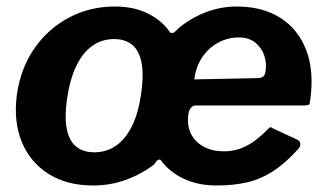

<svg xmlns="http://www.w3.org/2000/svg" viewBox="-20 -560 1003 590"><path d="M266 10Q185 10 128.5 -26Q72 -62 46.5 -125Q21 -188 32 -270Q44 -352 86.5 -412.5Q129 -473 193 -506.5Q257 -540 333 -540Q391 -540 434.5 -518.5Q478 -497 503 -460Q511 -457 516 -461Q521 -465 527 -472Q565 -504 611.5 -522Q658 -540 707 -540Q786 -540 841 -505.5Q896 -471 921 -406Q946 -341 933 -250Q932 -242 930.5 -239.5Q929 -237 916 -236H581Q574 -236 567.5 -229.5Q561 -223 559 -210Q554 -174 567 -148.5Q580 -123 606.5 -109Q633 -95 668 -95Q706 -95 739 -112.5Q772 -130 808 -168Q813 -170 815.5 -167.5Q818 -165 826 -162L893 -131Q899 -129 902 -122Q905 -115 899 -105Q860 -61 821.5 -35.5Q783 -10 740.5 0Q698 10 646 10Q588 10 544 -11Q500 -32 473 -69Q467 -71 462.5 -66.5Q458 -62 454 -55Q415 -25 367 -7.5Q319 10 266 10ZM270 -92Q308 -92 337.5 -113Q367 -134 386.5 -174.5Q406 -215 414 -274Q422 -330 415 -367Q408 -404 386.5 -422Q365 -440 331 -440Q293 -440 263.5 -419Q234 -398 214.5 -357.5Q195 -317 186 -257Q178 -202 185 -165Q192 -128 213.5 -110Q235 -92 270 -92ZM713 -445Q681 -445 651.5 -429.5Q622 -414 602 -385Q582 -356 577 -316L772 -320Q783 -320 789 -325Q795 -330 796 -342Q800 -366 792 -389.5Q784 -413 764.5 -429Q745 -445 713 -445Z"/></svg>

Font: Libre Franklin Thin
Style: Bold Italic
Weight: 700
Italic angle: -8°
Version: Version 3.000